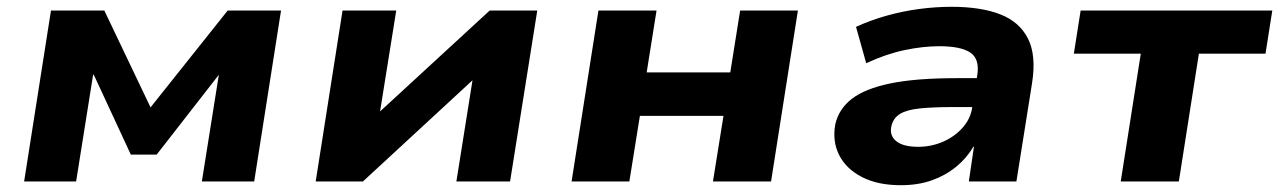

<svg xmlns="http://www.w3.org/2000/svg" viewBox="-20 -534 3764 565"><path d="M51 0 130 -503H287L423 -218L650 -503H807L728 0H574L624 -314L441 -79H365L256 -314H254L204 0Z M909 0 988 -503H1146L1096 -191H1082L1421 -503H1561L1481 0H1323L1373 -314H1388L1048 0Z M1662 0 1741 -503H1912L1883 -321H2129L2158 -503H2328L2249 0H2078L2109 -193H1863L1832 0Z M2631 11Q2563 11 2516.5 -13Q2470 -37 2449.5 -77.5Q2429 -118 2438 -168Q2448 -213 2486.5 -243Q2525 -273 2600 -288.5Q2675 -304 2795 -304H2878L2865 -219H2787Q2727 -219 2687.5 -215Q2648 -211 2628 -198.5Q2608 -186 2603 -162Q2597 -135 2617.5 -118.5Q2638 -102 2682 -102Q2720 -102 2754 -116.5Q2788 -131 2812 -157.5Q2836 -184 2841 -218L2856 -314Q2863 -361 2835 -379.5Q2807 -398 2744 -398Q2696 -398 2641.5 -386.5Q2587 -375 2529 -348L2499 -455Q2543 -475 2589.5 -488Q2636 -501 2684.5 -507.5Q2733 -514 2780 -514Q2866 -514 2923 -492Q2980 -470 3005 -420.5Q3030 -371 3017 -289L2971 0H2831L2846 -102H2844Q2825 -69 2794 -43.5Q2763 -18 2722.5 -3.5Q2682 11 2631 11Z M3278 0 3337 -376H3140L3160 -503H3724L3704 -376H3508L3449 0Z"/></svg>

Font: Nunito Sans 7pt SemiExpanded ExtraBold
Style: Italic
Weight: 800
Width: 6
Italic angle: -9°
Designer: Vernon Adams
Foundry: Vernon Adams
Version: Version 3.101;gftools[0.9.27]